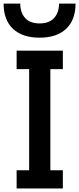

<svg xmlns="http://www.w3.org/2000/svg" viewBox="-70 -1032 444 1079"><path d="M-49.8 -1011.7H43.9Q43.9 -960.9 71.3 -930.7Q98.6 -900.4 152.3 -900.4Q206.1 -900.4 233.9 -930.7Q261.7 -960.9 261.7 -1011.7H354.5Q354.5 -919.9 301.8 -870.1Q249 -820.3 152.3 -820.3Q55.7 -820.3 2.9 -870.1Q-49.8 -919.9 -49.8 -1011.7ZM23.4 27.3V-75.2H93.8V-643.6H23.4V-747.1H283.2V-643.6H212.9V-75.2H283.2V27.3Z"/></svg>

Font: GenEi M Gothic v2 Medium
Style: Regular
Weight: 500
Version: Version 2.0